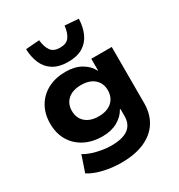

<svg xmlns="http://www.w3.org/2000/svg" viewBox="-221 -929 1183 1267"><g transform="rotate(-30 371.0 -295.0)"><path d="M333 191Q265 191 199 175.5Q133 160 90 132L132 9Q157 25 190.5 36Q224 47 261 53.5Q298 60 332 60Q419 60 461.5 28.5Q504 -3 504 -65V-120H500Q477 -77 429 -49.5Q381 -22 314 -22Q236 -22 177.5 -52.5Q119 -83 86.5 -138Q54 -193 54 -268Q54 -342 86.5 -397.5Q119 -453 177 -483.5Q235 -514 313 -514Q380 -514 429 -486.5Q478 -459 501 -413H503V-503H659V-76Q659 7 621.5 66.5Q584 126 511.5 158.5Q439 191 333 191ZM357 -149Q421 -149 457.5 -181.5Q494 -214 494 -269Q494 -323 457.5 -355Q421 -387 357 -387Q293 -387 256.5 -355Q220 -323 220 -269Q220 -214 256.5 -181.5Q293 -149 357 -149ZM363 -561Q295 -561 251 -587.5Q207 -614 185.5 -662Q164 -710 162 -773L266 -781Q272 -727 293 -698Q314 -669 363 -669Q411 -669 432.5 -698Q454 -727 460 -781L564 -773Q562 -710 540 -662Q518 -614 474.5 -587.5Q431 -561 363 -561Z"/></g></svg>

Font: Nunito Sans 7pt SemiExpanded ExtraBold
Style: Regular
Weight: 800
Width: 6
Designer: Vernon Adams
Foundry: Vernon Adams
Version: Version 3.101;gftools[0.9.27]